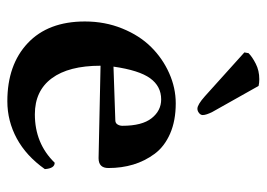

<svg xmlns="http://www.w3.org/2000/svg" viewBox="-120 -586 716 515"><g transform="rotate(90 237.5 -328.0)"><path d="M158.2 -274.9 301.8 -279.8Q309.6 -279.8 313.2 -285.6Q316.9 -291.5 316.9 -298.8Q316.9 -351.6 296.6 -377.2Q276.4 -402.8 246.1 -402.8Q210.9 -402.8 189.5 -373.3Q168 -343.8 158.2 -274.9ZM416 -117.2Q431.2 -117.2 433.1 -90.8Q397.9 -41 351.1 -15.6Q304.2 9.8 251 9.8Q153.3 9.8 95.2 -44.9Q37.1 -99.6 37.1 -198.2Q37.1 -252 55.9 -298.3Q74.7 -344.7 105.5 -375.7Q136.2 -406.7 175.8 -424.3Q215.3 -441.9 256.8 -441.9Q303.2 -441.9 337.9 -426.8Q372.6 -411.6 392.1 -385.3Q411.6 -358.9 420.9 -327.9Q430.2 -296.9 430.2 -261.2Q430.2 -234.9 403.8 -234.9L155.8 -240.2Q155.8 -154.8 189.5 -109.4Q223.1 -64 286.1 -64Q364.3 -64 416 -117.2ZM210 -664.1 279.8 -540Q288.1 -523.4 288.1 -514.2Q288.1 -508.8 282.7 -504.4Q277.3 -500 271 -500Q260.3 -500 237.8 -520L120.1 -626L122.1 -637.2Q131.8 -647 150.4 -656.5Q168.9 -666 191.9 -666Q202.1 -666 210 -664.1Z"/></g></svg>

Font: Common Serif SemiBold
Style: Regular
Weight: 600
Designer: Philipp H. Poll, Khaled Hosny
Foundry: Stefan Peev, Context Ltd.
Version: Version 1.026